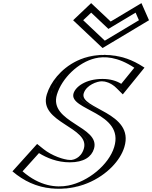

<svg xmlns="http://www.w3.org/2000/svg" viewBox="-20 -1192 973 1228"><path d="M223.5 -252C309.5 -175 503.3 -117 540.9 -240C580.9 -370.8 246.5 -399 304.3 -588C358.4 -765 608.4 -950 882.5 -762L760.6 -612C670.3 -719 511.5 -664 490.4 -595C462.8 -504.6 820.6 -481 750.2 -251C690 -54 348.7 145 81.2 -94ZM564.7 -1152 468.9 -1061 640.4 -899 910.9 -1061 870.7 -1152 683.5 -1040ZM221.8 -230.7 102.6 -98.4C302.1 71 535.9 -3.4 658.2 -128.2C695.5 -166.2 722.4 -208.9 735.2 -251C801.5 -467.7 439.8 -478.6 475.4 -595C492 -649.4 565.9 -687.3 636 -687.1C680.3 -687 726 -672.1 762.8 -635.4L860.7 -755.9C658.3 -887.6 477.7 -813.2 382.2 -700.3C352.7 -665.4 331 -626.4 319.3 -588C266.5 -415.3 602.5 -392.5 555.9 -240C536.7 -177.4 480.6 -153.6 425.9 -153.8C355.1 -154 274.7 -188.3 221.8 -230.7ZM561.4 -1131.1 677.8 -1021.4 861.2 -1131.1 890.8 -1064.1 646 -917.6 490.9 -1064.1ZM221.8 -230.7C274.7 -188.3 355.1 -154 425.9 -153.8C480.6 -153.6 536.7 -177.4 555.9 -240C602.5 -392.5 266.5 -415.3 319.3 -588C331 -626.4 352.7 -665.4 382.2 -700.3C477.7 -813.2 658.3 -887.6 860.7 -755.9L762.8 -635.4C726 -672.1 680.3 -687 636 -687.1C565.9 -687.3 492 -649.4 475.4 -595C439.8 -478.6 801.5 -467.7 735.2 -251C722.4 -208.9 695.5 -166.2 658.2 -128.2C535.9 -3.4 302.1 71 102.6 -98.4ZM561.4 -1131.1 490.9 -1064.1 646 -917.6 890.8 -1064.1 861.2 -1131.1 677.8 -1021.4ZM223.3 -251.7 81.1 -93.9 90.5 -86C294.1 87 538.1 12.9 668.1 -119.8C707.5 -160 736.3 -205.6 750.2 -251C821.1 -482.9 462.2 -502.7 490.4 -595C503 -636.3 564.5 -672.3 631.4 -672.1C672.3 -672 715.2 -658.2 750.1 -623.5L761 -612.5L882.6 -762.1L871.9 -769.1C665.4 -903.4 473.9 -828.9 371.2 -707.5C339.8 -670.4 316.8 -629 304.3 -588C245.9 -397.2 581.4 -372.6 540.9 -240C525.2 -188.6 481.6 -168.6 430.5 -168.8C364.1 -169 285 -202.2 233.8 -243.3ZM564.7 -1152 683.5 -1040 870.7 -1152 910.9 -1061 640.4 -899 468.9 -1061ZM229.3 -212.9C280 -181.5 346.4 -153.9 426.3 -153.8C516.6 -153.7 565.3 -188.9 580.9 -240C624.9 -384.1 289.2 -407.7 344.3 -588C376 -691.8 480.5 -793.5 588.6 -819.1C647.3 -833 731 -830.2 839.1 -758.8L755.5 -655.9C723.7 -675.6 684.5 -687 636 -687.1C528 -687.3 463.2 -637 450.4 -595C417.3 -486.5 778.8 -475.1 710.2 -251C675.7 -138 543.4 -29.9 416.3 -5.3C340.2 9.4 234.6 -0.5 124.2 -96.2ZM563.2 -1111.1 673.4 -1007.1 847.2 -1111.1 868.6 -1062.6 650.4 -931.9 512.1 -1062.6ZM217.4 -271.3 59.6 -96.1C132.9 -33.8 214.3 3.9 308.2 13.1C481 30.1 618.5 -45.5 695.9 -124.5C734.4 -163.9 762 -207.6 775.2 -251C843.9 -475.5 484.8 -494.7 515.4 -595C531.8 -648.5 602 -672.2 631.1 -672.1C650 -672.1 689.3 -664.3 724.9 -628.8L765.4 -588.4L904.1 -759.3L896.2 -764.4C827.8 -808.9 758.9 -833.7 682.6 -839.6C517.9 -852.5 406 -776.7 343.9 -703.3C313.4 -667.3 291.3 -627.4 279.3 -588C223.4 -405.1 558.9 -380.7 515.9 -240C496.6 -177.1 445.2 -168.8 430.8 -168.8C389.1 -168.9 310.8 -196.4 258.7 -238.2ZM563 -1172 447.7 -1062.5 636 -884.7 933 -1062.5 884.7 -1172 687.8 -1054.3Z"/></svg>

Font: Hussar Outliner
Style: Obl
Weight: 700
Foundry: Cannot Into Space Fonts
Version: Version 0.92